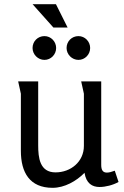

<svg xmlns="http://www.w3.org/2000/svg" viewBox="-20 -887 593 920"><path d="M248 -867H136L236 -755H304ZM299 -657C299 -626 325 -600 356 -600C387 -600 412 -626 412 -657C412 -688 387 -714 356 -714C324 -714 299 -689 299 -657ZM136 -657C136 -626 162 -600 193 -600C224 -600 249 -626 249 -657C249 -688 224 -714 193 -714C161 -714 136 -689 136 -657ZM163 -497H67L80 -438V-164C80 -61 122 13 232 13C289 13 346 -19 385 -59C393 -8 422 9 457 9C486 9 521 0 548 -15L530 -69C514 -63 502 -60 492 -60C473 -60 465 -72 465 -97V-497H369C370 -492 382 -440 382 -438V-188C382 -112 319 -61 246 -61C170 -61 163 -132 163 -191Z"/></svg>

Font: Rosario
Style: Regular
Weight: 400
Designer: Hector Gatti
Foundry: Omnibus Type
Version: Version 1.100